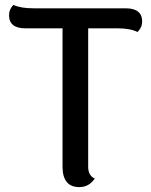

<svg xmlns="http://www.w3.org/2000/svg" viewBox="-20 -757 618 786"><path d="M117 -723H494Q562 -723 562 -669Q562 -645 543 -626Q513 -641 462 -641H341V-74Q341 -38 368 -26Q344 9 305 9Q236 9 236 -75V-641H84Q17 -641 17 -695Q17 -719 35 -737Q64 -723 117 -723Z"/></svg>

Font: Laila Medium
Style: Regular
Weight: 500
Designer: Hitesh Malaviya
Foundry: Indian Type Foundry
Version: Version 1.302;PS 1.0;hotconv 1.0.78;makeotf.lib2.5.61930; tt